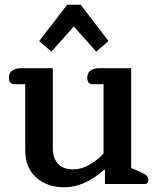

<svg xmlns="http://www.w3.org/2000/svg" viewBox="-20 -780 670 814"><path d="M146 -606 265 -760H322L440 -606L388 -561L293 -668L198 -561ZM87 -141V-423H41Q18 -423 18 -451Q18 -471 32 -481Q46 -491 71 -491H204V-151Q204 -109 226 -85.5Q248 -62 291 -62Q324 -62 357.5 -80.5Q391 -99 419 -129V-423H373Q350 -423 350 -451Q350 -471 364 -481Q378 -491 403 -491H536V-68L573 -52Q593 -43 601 -36Q609 -29 609 -17Q609 0 594 0H425V-60H421Q338 14 252 14Q180 14 133.5 -27.5Q87 -69 87 -141Z"/></svg>

Font: Maitree Semibold
Style: Regular
Weight: 600
Designer: CadsonDemak Team
Foundry: CadsonDemak
Version: Version 1.000